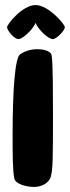

<svg xmlns="http://www.w3.org/2000/svg" viewBox="-20 -730 277 761"><path d="M53 -575C69 -575 107 -609 121 -639C134 -609 173 -575 189 -575C205 -575 237 -610 237 -622C237 -634 172 -710 121 -710C69 -710 8 -634 8 -622C8 -610 36 -575 53 -575ZM116 11C138 11 174 0 182 -32C189 -60 190 -95 190 -274C190 -486 187 -513 181 -519C169 -531 149 -535 127 -535C104 -535 78 -528 59 -514C40 -500 30 -377 30 -196C30 -121 30 -52 37 -22C42 0 85 11 116 11Z"/></svg>

Font: Manosque
Style: Regular
Weight: 400
Designer: Ariel Martín Pérez
Foundry: Ariel Martín Pérez
Version: Version 1.005;hotconv 1.0.109;makeotfexe 2.5.65596